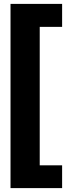

<svg xmlns="http://www.w3.org/2000/svg" viewBox="-20 -843 364 986"><path d="M299 -705H184V6H299V123H34V-823H299Z"/></svg>

Font: Statis Sans
Style: Bold
Weight: 700
Designer: bBox Type GmbH
Foundry: bBox Type GmbH
Version: Version 1.000